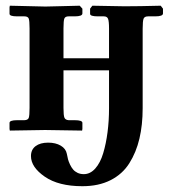

<svg xmlns="http://www.w3.org/2000/svg" viewBox="-20 -454 601 669"><path d="M359.9 -77.1V-209H201.2V-78.1Q201.2 -51.3 204.6 -43.7Q208 -36.1 219.2 -35.2H240.2Q267.1 -35.2 267.1 -25.9V-4.9L266.1 1L137.2 -1Q120.6 -1 75.7 0Q30.8 1 14.2 1L13.2 -4.9V-25.9Q13.2 -35.2 40 -35.2H64.9Q77.1 -35.6 80.1 -43.2Q83 -50.8 83 -78.1V-355Q83 -381.8 80.1 -389.4Q77.1 -397 64.9 -397H40Q13.2 -397 13.2 -405.8V-428.2L14.2 -434.1L138.2 -431.2Q155.8 -431.6 198 -432.6Q240.2 -433.6 257.8 -434.1L267.1 -423.8V-407.2Q267.1 -397 240.2 -397H219.2Q207.5 -397 204.3 -389.6Q201.2 -382.3 201.2 -355V-251H359.9V-354Q359.9 -380.4 356.4 -388.7Q353 -397 341.8 -397H320.8Q293.9 -397 293.9 -405.8V-423.8L301.8 -434.1L414.1 -432.1Q463.9 -432.1 540 -434.1L547.9 -423.8V-407.2Q547.9 -397 521 -397H496.1Q483.9 -397 480.5 -389.4Q477.1 -381.8 477.1 -354V-77.1Q477.1 -18.6 465.8 29.1Q454.6 76.7 430.7 114.7Q406.7 152.8 365.2 173.8Q323.7 194.8 267.1 194.8Q184.1 194.8 136 161.6Q87.9 128.4 87.9 89.8Q87.9 67.4 104 55.2Q120.1 43 147.9 43Q173.8 43 191.7 53.5Q209.5 64 212.9 82Q214.8 92.8 217 101.1Q219.2 109.4 224.1 119.6Q229 129.9 234.9 136.7Q240.7 143.6 250.2 148.2Q259.8 152.8 272 152.8Q294.4 152.8 312 133.1Q329.6 113.3 339.6 79.8Q349.6 46.4 354.7 6.6Q359.9 -33.2 359.9 -77.1Z"/></svg>

Font: Common Serif
Style: Bold
Weight: 700
Designer: Philipp H. Poll, Khaled Hosny
Foundry: Stefan Peev, Context Ltd.
Version: Version 1.026